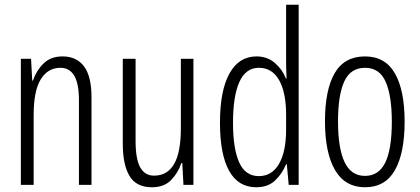

<svg xmlns="http://www.w3.org/2000/svg" viewBox="-20 -780 1771 810"><path d="M244 -542Q303 -542 334.5 -500Q366 -458 366 -370V0H313V-357Q313 -428 293 -461Q273 -494 235 -494Q182 -494 152 -445.5Q122 -397 122 -295V0H68V-532H111L116 -440H119Q133 -482 163.5 -512Q194 -542 244 -542Z M796 -532V0H754L749 -92H745Q731 -50 701.5 -20Q672 10 621 10Q555 10 526.5 -37.5Q498 -85 498 -173V-532H552V-185Q552 -109 571.5 -74Q591 -39 630 -39Q686 -39 714.5 -88Q743 -137 743 -240V-532Z M1061 10Q985 10 946.5 -59.5Q908 -129 908 -262Q908 -398 948 -470Q988 -542 1062 -542Q1108 -542 1140 -514Q1172 -486 1186 -449H1189Q1188 -469 1187.5 -486Q1187 -503 1187 -520V-760H1240V0H1198L1190 -87H1187Q1171 -48 1141 -19Q1111 10 1061 10ZM1072 -37Q1127 -37 1157 -88.5Q1187 -140 1187 -233V-295Q1187 -390 1157.5 -442Q1128 -494 1072 -494Q1017 -494 990 -434.5Q963 -375 963 -262Q963 -153 989 -95Q1015 -37 1072 -37Z M1687 -267Q1687 -134 1646 -62Q1605 10 1520 10Q1436 10 1393.5 -62.5Q1351 -135 1351 -268Q1351 -401 1392 -471.5Q1433 -542 1520 -542Q1605 -542 1646 -470.5Q1687 -399 1687 -267ZM1406 -268Q1406 -155 1433.5 -96.5Q1461 -38 1520 -38Q1578 -38 1605.5 -94.5Q1633 -151 1633 -267Q1633 -376 1607 -435Q1581 -494 1520 -494Q1459 -494 1432.5 -436.5Q1406 -379 1406 -268Z"/></svg>

Font: Noto Sans Hebrew ExtraCondensed Light
Style: Regular
Weight: 300
Width: 2
Designer: Monotype Design Team
Foundry: Monotype Imaging Inc.
Version: Version 2.004; ttfautohint (v1.8.4.7-5d5b)